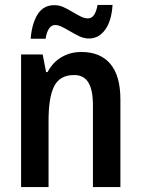

<svg xmlns="http://www.w3.org/2000/svg" viewBox="-20 -763 575 783"><path d="M471 -357V0H359V-334Q359 -396 340.5 -426.5Q322 -457 282 -457Q225 -457 201.5 -412.5Q178 -368 178 -270V0H66V-541H154L168 -469H174Q195 -509 231 -530Q267 -551 312 -551Q389 -551 430 -502.5Q471 -454 471 -357ZM343 -606Q324 -606 306 -614Q288 -622 263 -637Q241 -650 228.5 -655.5Q216 -661 205 -661Q190 -661 180 -646.5Q170 -632 166 -605H105Q110 -667 133.5 -704.5Q157 -742 202 -742Q220 -742 236.5 -735Q253 -728 278 -713Q298 -701 312 -694.5Q326 -688 339 -688Q354 -688 363.5 -702Q373 -716 378 -743H439Q435 -678 409 -642Q383 -606 343 -606Z"/></svg>

Font: Noto Sans Display Medium Narrow
Style: Regular
Weight: 500
Width: 4
Designer: Monotype Design team
Foundry: Monotype Imaging Inc.
Version: Version 1.000